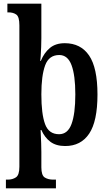

<svg xmlns="http://www.w3.org/2000/svg" viewBox="-20 -780 590 1040"><path d="M12 240V193H22Q48 193 66.5 180.5Q85 168 85 123V-643Q85 -689 68.5 -701Q52 -713 26 -713H20V-760H204V-573Q204 -552 203 -525Q202 -498 200.5 -476.5Q199 -455 198 -450H201Q219 -494 250 -520Q281 -546 331 -546Q417 -546 462.5 -479.5Q508 -413 508 -268Q508 -123 463 -56Q418 11 333 11Q284 11 253 -12Q222 -35 204 -76H200Q200 -70 201 -50.5Q202 -31 203 -5.5Q204 20 204 43V126Q204 170 222.5 181.5Q241 193 268 193H283V240ZM300 -53Q347 -53 367.5 -108.5Q388 -164 388 -269Q388 -372 367.5 -427Q347 -482 301 -482Q245 -482 224.5 -426Q204 -370 204 -269Q204 -163 224 -108Q244 -53 300 -53Z"/></svg>

Font: Noto Serif Condensed SemiBold
Style: Regular
Weight: 600
Width: 3
Designer: Monotype Design Team
Foundry: Monotype Imaging Inc.
Version: Version 2.013